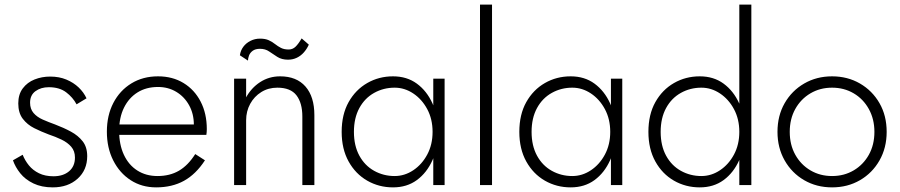

<svg xmlns="http://www.w3.org/2000/svg" viewBox="-20 -800 3892 830"><path d="M78 -131 36 -107Q46 -78 67.5 -51Q89 -24 124.5 -7Q160 10 208 10Q274 10 315.5 -27.5Q357 -65 357 -125Q357 -164 337.5 -189Q318 -214 286.5 -231Q255 -248 218 -262Q190 -272 165 -283Q140 -294 125 -311.5Q110 -329 110 -356Q110 -389 133.5 -406Q157 -423 191 -423Q237 -423 266 -401Q295 -379 311 -349L354 -375Q342 -401 320 -422Q298 -443 267 -456Q236 -469 197 -469Q161 -469 129.5 -456.5Q98 -444 78.5 -418Q59 -392 59 -353Q59 -312 78.5 -286.5Q98 -261 128 -246Q158 -231 190 -219Q220 -209 246 -196.5Q272 -184 288 -165.5Q304 -147 304 -119Q304 -81 278.5 -59.5Q253 -38 211 -38Q175 -38 148.5 -51Q122 -64 105 -85Q88 -106 78 -131Z M655 10Q724 10 775.5 -18.5Q827 -47 866 -107L824 -134Q793 -85 753.5 -62Q714 -39 661 -39Q611 -39 573.5 -63Q536 -87 515.5 -131Q495 -175 495 -234Q495 -292 516 -334.5Q537 -377 574.5 -400.5Q612 -424 663 -424Q707 -424 742 -403Q777 -382 797.5 -345Q818 -308 818 -261Q818 -253 815.5 -244.5Q813 -236 811 -231L833 -262H475V-217H872Q873 -222 873.5 -229Q874 -236 874 -242Q874 -309 847.5 -360.5Q821 -412 773.5 -441Q726 -470 663 -470Q598 -470 548 -439.5Q498 -409 470 -355Q442 -301 442 -231Q442 -161 469.5 -106.5Q497 -52 545 -21Q593 10 655 10Z M1044 -460H992V0H1044ZM1287 -296V0H1339V-302Q1339 -382 1300.5 -426Q1262 -470 1191 -470Q1143 -470 1104.5 -445Q1066 -420 1043 -377.5Q1020 -335 1020 -280H1044Q1044 -319 1061.5 -351Q1079 -383 1109.5 -402Q1140 -421 1179 -421Q1236 -421 1261.5 -388Q1287 -355 1287 -296ZM1017 -561 1052 -538Q1052 -548 1056.5 -560Q1061 -572 1072.5 -580.5Q1084 -589 1104 -589Q1127 -589 1143.5 -577.5Q1160 -566 1179 -554Q1198 -542 1225 -542Q1246 -542 1263.5 -550.5Q1281 -559 1294 -574Q1307 -589 1315 -607L1284 -634Q1270 -610 1257.5 -598Q1245 -586 1228 -586Q1208 -586 1194.5 -593Q1181 -600 1169 -609.5Q1157 -619 1142 -626Q1127 -633 1104 -633Q1082 -633 1063 -623.5Q1044 -614 1032 -598Q1020 -582 1017 -561Z M1853 -460V0H1902V-460ZM1457 -230Q1457 -156 1487 -102Q1517 -48 1567.5 -19Q1618 10 1679 10Q1739 10 1782 -21.5Q1825 -53 1849.5 -107.5Q1874 -162 1874 -230Q1874 -299 1849.5 -353Q1825 -407 1782 -438.5Q1739 -470 1679 -470Q1618 -470 1567.5 -441Q1517 -412 1487 -358.5Q1457 -305 1457 -230ZM1510 -230Q1510 -290 1533.5 -333Q1557 -376 1597.5 -398.5Q1638 -421 1686 -421Q1729 -421 1766.5 -396Q1804 -371 1827 -328Q1850 -285 1850 -230Q1850 -175 1827 -132Q1804 -89 1766.5 -64Q1729 -39 1686 -39Q1638 -39 1597.5 -61.5Q1557 -84 1533.5 -127Q1510 -170 1510 -230Z M2055 -780V0H2107V-780Z M2621 -460V0H2670V-460ZM2225 -230Q2225 -156 2255 -102Q2285 -48 2335.5 -19Q2386 10 2447 10Q2507 10 2550 -21.5Q2593 -53 2617.5 -107.5Q2642 -162 2642 -230Q2642 -299 2617.5 -353Q2593 -407 2550 -438.5Q2507 -470 2447 -470Q2386 -470 2335.5 -441Q2285 -412 2255 -358.5Q2225 -305 2225 -230ZM2278 -230Q2278 -290 2301.5 -333Q2325 -376 2365.5 -398.5Q2406 -421 2454 -421Q2497 -421 2534.5 -396Q2572 -371 2595 -328Q2618 -285 2618 -230Q2618 -175 2595 -132Q2572 -89 2534.5 -64Q2497 -39 2454 -39Q2406 -39 2365.5 -61.5Q2325 -84 2301.5 -127Q2278 -170 2278 -230Z M3176 -780V0H3228V-780ZM2783 -230Q2783 -156 2813 -102Q2843 -48 2893.5 -19Q2944 10 3005 10Q3065 10 3108 -21.5Q3151 -53 3175.5 -107.5Q3200 -162 3200 -230Q3200 -299 3175.5 -353Q3151 -407 3108 -438.5Q3065 -470 3005 -470Q2944 -470 2893.5 -441Q2843 -412 2813 -358.5Q2783 -305 2783 -230ZM2836 -230Q2836 -290 2859.5 -333Q2883 -376 2923.5 -398.5Q2964 -421 3012 -421Q3055 -421 3092.5 -396Q3130 -371 3153 -328Q3176 -285 3176 -230Q3176 -175 3153 -132Q3130 -89 3092.5 -64Q3055 -39 3012 -39Q2964 -39 2923.5 -61.5Q2883 -84 2859.5 -127Q2836 -170 2836 -230Z M3341 -230Q3341 -161 3372 -106.5Q3403 -52 3456.5 -21Q3510 10 3577 10Q3644 10 3697.5 -21Q3751 -52 3782 -106.5Q3813 -161 3813 -230Q3813 -300 3782 -354Q3751 -408 3697.5 -439Q3644 -470 3577 -470Q3510 -470 3456.5 -439Q3403 -408 3372 -354Q3341 -300 3341 -230ZM3394 -230Q3394 -286 3418 -329Q3442 -372 3483.5 -396.5Q3525 -421 3577 -421Q3629 -421 3670.5 -396.5Q3712 -372 3736 -328.5Q3760 -285 3760 -230Q3760 -174 3736 -131Q3712 -88 3670.5 -63.5Q3629 -39 3577 -39Q3525 -39 3483.5 -63.5Q3442 -88 3418 -131Q3394 -174 3394 -230Z"/></svg>

Font: Jost Light
Style: Regular
Weight: 300
Version: Version 3.710